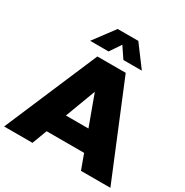

<svg xmlns="http://www.w3.org/2000/svg" viewBox="-212 -1089 1211 1255"><g transform="rotate(30 393.0 -461.5)"><path d="M394 -849 450 -766H589L472 -923H316L199 -766H338ZM572 0H794L505 -701H291L-8 0H206L248 -112H531ZM306 -264 392 -493 476 -264Z"/></g></svg>

Font: Montserrat ExtraBold
Style: Regular
Weight: 800
Designer: Julieta Ulanovsky
Foundry: Julieta Ulanovsky
Version: Version 4.000